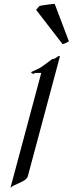

<svg xmlns="http://www.w3.org/2000/svg" viewBox="-20 -937 369 973"><path d="M329.2 -727.5 257.1 -917.5C249.6 -917 233.1 -915.5 217.3 -913.1L194.9 -909.7C188.3 -908.7 183.2 -907.7 179.4 -906.2L163 -887.2L297.1 -713.4C309.8 -716.8 319.2 -721.2 329.2 -727.5ZM279.7 -636.2C281.8 -644 283.1 -648.7 283.1 -651.2C283.1 -653.1 282.4 -653.8 281 -653.8C275.7 -653.8 267.5 -647 261.4 -642.6C254.4 -638.2 243.9 -637.2 243.9 -637.2C243.9 -637.2 217.4 -616.7 192.8 -599.6C171.6 -584.5 139.2 -574.7 138.2 -570.8C137 -566.4 147.8 -563 150.7 -563C154.2 -563 156.3 -567.4 156.3 -567.4H189L32.9 15.1C48.8 -3.9 113.3 -15.1 120.9 -43.5Z"/></svg>

Font: Pierce
Style: Oblique
Weight: 400
Italic angle: -15°
Version: Version 0.2.0